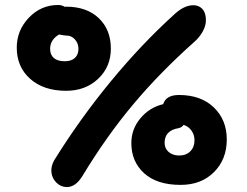

<svg xmlns="http://www.w3.org/2000/svg" viewBox="-20 -737 999 778"><path d="M248 -369.1Q156.7 -369.1 102.3 -417.5Q47.9 -465.8 47.9 -543.9Q47.9 -613.8 96.9 -665.3Q146 -716.8 215.8 -716.8Q230.5 -716.8 243.2 -709L247.1 -710Q331.5 -710 380.4 -663.3Q429.2 -616.7 429.2 -540Q429.2 -466.3 377.7 -417.7Q326.2 -369.1 248 -369.1ZM251 21Q227.1 21 209.2 3.7Q191.4 -13.7 188.5 -37.6Q185.5 -61.5 199.2 -86.9Q302.7 -253.9 427.5 -405.5Q552.2 -557.1 683.1 -675.8Q724.6 -715.8 763.2 -715.8Q780.3 -715.8 793 -706.8Q805.7 -697.8 810.5 -682.1Q815.4 -666.5 814 -647.9Q812.5 -629.4 800.8 -608.2Q789.1 -586.9 769 -568.8Q626.5 -441.9 518.6 -312.7Q410.6 -183.6 314 -23.9Q286.6 21 251 21ZM183.1 -539.1Q183.1 -514.6 198.5 -501.7Q213.9 -488.8 242.2 -488.8Q269 -488.8 283.4 -502.2Q297.9 -515.6 297.9 -539.1Q297.9 -561 283.9 -576.9Q270 -592.8 250 -592.8Q241.2 -592.8 219.2 -597.2Q183.1 -575.7 183.1 -539.1ZM711.9 12.2Q616.2 12.2 564.2 -34.9Q512.2 -82 512.2 -157.2Q512.2 -213.9 549.1 -257.8Q585.9 -301.8 641.1 -314.9Q652.8 -352.1 705.1 -352.1Q793.9 -352.1 846.4 -301.8Q898.9 -251.5 898.9 -171.9Q898.9 -91.3 847.2 -39.6Q795.4 12.2 711.9 12.2ZM647 -158.2Q647 -135.7 663.3 -121.3Q679.7 -106.9 706.1 -106.9Q734.4 -106.9 751.2 -124Q768.1 -141.1 768.1 -168.9Q768.1 -190.4 756.1 -207.5Q744.1 -224.6 724.1 -231Q716.8 -220.7 704.1 -217.8Q647 -208.5 647 -158.2Z"/></svg>

Font: Shantell Sans Irregular
Style: Regular
Weight: 600
Designer: Stephen Nixon, Anya Danilova, Shantell Martin
Foundry: Arrow Type
Version: Version 1.006;[9816181b4]